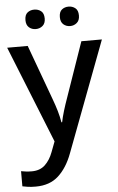

<svg xmlns="http://www.w3.org/2000/svg" viewBox="-63 -779 653 1062"><g transform="rotate(-5 263.5 -248.0)"><path d="M1 -539H115L227 -233Q240 -198 249.5 -165.5Q259 -133 264 -102H268Q273 -128 283.5 -163Q294 -198 307 -234L413 -539H527L296 73Q267 151 218.5 195.5Q170 240 92 240Q67 240 49 237.5Q31 235 18 232V148Q28 150 44 152Q60 154 77 154Q123 154 151 127.5Q179 101 195 58L217 0ZM115 -682Q115 -711 130.5 -723.5Q146 -736 168 -736Q190 -736 206 -723.5Q222 -711 222 -682Q222 -655 206 -641.5Q190 -628 168 -628Q146 -628 130.5 -641.5Q115 -655 115 -682ZM306 -682Q306 -711 321.5 -723.5Q337 -736 359 -736Q380 -736 396 -723.5Q412 -711 412 -682Q412 -655 396 -641.5Q380 -628 359 -628Q337 -628 321.5 -641.5Q306 -655 306 -682Z"/></g></svg>

Font: Noto Sans Ol Chiki Medium
Style: Regular
Weight: 500
Designer: Monotype Design Team, Lewis McGuffie
Foundry: Monotype Imaging Inc.
Version: Version 2.003; ttfautohint (v1.8.4.7-5d5b)